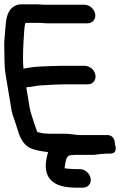

<svg xmlns="http://www.w3.org/2000/svg" viewBox="-60 -700 591 890"><path d="M305.3 170H323.3C345 170 364.6 153.6 360.2 127.5C356.4 104.2 334.5 84 310 84H292.7C271.3 82.9 251.7 82.8 239.4 79.8C239.8 72.8 241.7 64.5 243.6 52.4C247 31 255.2 19 271.2 19C276.7 19 281.6 18 288 18H368C376.6 18 384.2 17.3 392.6 15.7L407.4 13.8C414.7 12.9 430.1 12 437 12H451C489.6 12 472.8 -31 472.8 -31C472.8 -31 475.2 -74 436.7 -74H307.7C290.5 -74 268.7 -80 241.7 -80H173.7C170.3 -80 161.1 -81 152.5 -81C140.5 -81 127.2 -84 112.8 -88.2C105.8 -109.1 97.4 -129.8 92.2 -147.9C86.4 -168.2 80.9 -180.6 78 -198L61.8 -295.2C87.9 -296.7 104.5 -302.8 127.6 -304C165.2 -306 203 -309 240.5 -309H346.5C371.4 -309 386.1 -329.6 382.3 -352.5C378.3 -376.7 355.2 -395 332.2 -395H227.2C214.1 -395 200.4 -394.7 186.2 -394C149.6 -392.2 107 -392.5 69.7 -385.7C60.1 -383.9 53.2 -382.4 48.8 -381.7C44 -439.3 48.2 -494.3 51.7 -549.8C52.5 -562.6 54.1 -583.8 57.9 -594H126.1C132.5 -594 144.1 -592 157.4 -592H345.4C368 -592 385.4 -609.9 381.3 -634.5C377.5 -657.8 355.6 -678 331.1 -678H143.1C137.1 -678 123.8 -680 111.8 -680H37.8C22.2 -680 8.7 -674.4 -2.7 -665C-30.1 -642.5 -32.5 -599.9 -34.9 -571.1L-39.7 -512.9C-40.8 -500.4 -40.6 -488.2 -40.1 -476C-38.5 -438.9 -41.5 -399.1 -33.4 -350.5L-8 -198C-6.3 -187.9 -4.8 -177.7 -1.7 -169.1C8.7 -140.9 16.6 -114 26.2 -84.6C35.2 -57.1 52.3 -22.4 89.9 -9.5C110 -2.6 134.9 2.2 162.7 4.8C161.2 10.1 159 19.2 157.8 25.2C155.1 38 149 60.2 153.8 89C167.4 170.7 262.6 170 305.3 170Z"/></svg>

Font: CiSf OpenHand
Style: BlakOpObl
Weight: 400
Foundry: Cannot Into Space Fonts
Version: Version 0.7892